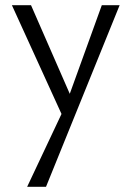

<svg xmlns="http://www.w3.org/2000/svg" viewBox="-20 -434 509 743"><path d="M374 -414H443L158 289H85L218 7L26 -414H100L250 -71Z"/></svg>

Font: EauTestInfant
Style: Regular
Weight: 400
Designer: Christian Thalmann (Catharsis Fonts)
Version: Version 0.001;PS 000.001;hotconv 1.0.88;makeotf.lib2.5.64775